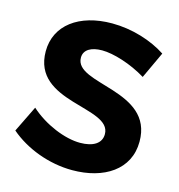

<svg xmlns="http://www.w3.org/2000/svg" viewBox="-107 -808 851 911"><g transform="rotate(15 318.5 -352.0)"><path d="M538 -505 599 -636C529 -682 431 -713 333 -713C171 -713 62 -632 62 -504C62 -252 435 -331 435 -196C435 -151 396 -126 331 -126C257 -126 155 -167 83 -232L20 -103C99 -35 214 9 329 9C484 9 603 -66 603 -204C604 -459 231 -386 231 -518C231 -557 267 -577 320 -577C376 -577 464 -550 538 -505Z"/></g></svg>

Font: Juman SemiBold
Style: Regular
Weight: 600
Designer: Bandar Raffah (Arabic) Julieta Ulanovsky (Latin)
Foundry: Caramella
Version: Version 5.022;PS 005.022;hotconv 1.0.88;makeotf.lib2.5.64775